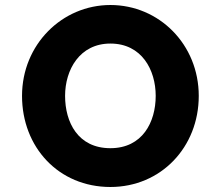

<svg xmlns="http://www.w3.org/2000/svg" viewBox="-20 -747 882 767"><path d="M68 -364C68 -159 214 0 421 0C623 0 774 -159 774 -364C774 -569 616 -727 421 -727C228 -727 68 -569 68 -364ZM240 -364C240 -468 298 -573 421 -573C546 -573 602 -468 602 -364C602 -259 549 -155 421 -155C291 -155 240 -259 240 -364Z"/></svg>

Font: Hussar Print
Style: Bold
Weight: 700
Foundry: Cannot Into Space Fonts
Version: Version 2.00